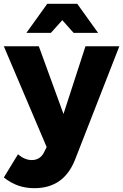

<svg xmlns="http://www.w3.org/2000/svg" viewBox="-32 -782 644 1004"><path d="M360 54Q330 129 277 165.5Q224 202 148 202Q102 202 63.5 188.5Q25 175 -12 146L62 25Q98 55 134 55Q156 55 172.5 44.5Q189 34 199 13L212 -13L-12 -540H171L300 -186L415 -540H592ZM215 -762H372L481 -610H353L248 -728H340L234 -610H106Z"/></svg>

Font: Alexandria
Style: Bold
Weight: 700
Designer: Mohamed Gaber
Foundry: Kief Type Foundry
Version: Version 5.100